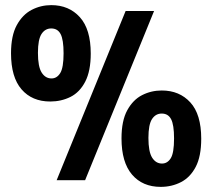

<svg xmlns="http://www.w3.org/2000/svg" viewBox="-20 -703 828 749"><path d="M176 -307Q105 -307 64 -354.5Q23 -402 23 -495Q23 -564 45.5 -605Q68 -646 103.5 -664.5Q139 -683 180 -683Q249 -683 291.5 -636Q334 -589 334 -494Q334 -426 312.5 -384.5Q291 -343 255 -325Q219 -307 176 -307ZM201 0 470 -660H581L312 0ZM181 -397Q202 -397 215 -418Q228 -439 228 -495Q228 -548 216.5 -570Q205 -592 180 -592Q156 -592 142 -570.5Q128 -549 128 -497Q128 -443 142.5 -420Q157 -397 181 -397ZM607 26Q536 26 495 -22Q454 -70 454 -163Q454 -232 476.5 -273Q499 -314 534.5 -332Q570 -350 611 -350Q680 -350 722.5 -303.5Q765 -257 765 -162Q765 -93 743.5 -52Q722 -11 686 7.5Q650 26 607 26ZM612 -65Q633 -65 646 -85.5Q659 -106 659 -163Q659 -216 647.5 -238Q636 -260 611 -260Q587 -260 573 -238.5Q559 -217 559 -165Q559 -111 573.5 -88Q588 -65 612 -65Z"/></svg>

Font: Bricolage Grotesque 10pt Condensed SemiBold
Style: Regular
Weight: 600
Width: 3
Designer: Mathieu Triay
Foundry: Atelier Triay
Version: Version 1.000; ttfautohint (v1.8.4.7-5d5b);gftools[0.9.32]